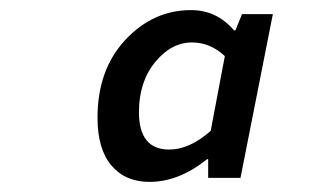

<svg xmlns="http://www.w3.org/2000/svg" viewBox="-20 -737 640 380"><path d="M276 -377Q228 -377 200.5 -409.5Q173 -442 173 -504Q173 -599 228 -658Q283 -717 358 -717Q409 -717 443 -677H446L459 -709H520L456 -385H392V-422H390Q334 -377 276 -377ZM315 -441Q355 -441 397 -478L425 -626Q396 -653 360 -653Q319 -653 287 -614Q255 -575 255 -515Q255 -441 315 -441Z"/></svg>

Font: TypoPRO Source Code Pro
Style: Italic
Weight: 600
Italic angle: -11°
Monospace: yes
Designer: Paul D. Hunt, Teo Tuominen
Foundry: Adobe Systems Incorporated
Version: Version 1.030;PS 1.0;hotconv 1.0.84;makeotf.lib2.5.63406